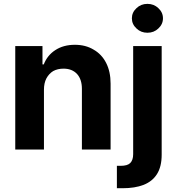

<svg xmlns="http://www.w3.org/2000/svg" viewBox="-20 -789 935 1013"><path d="M211.9 -315.4Q211.9 -236.3 211.9 0Q173.8 0 60.5 0Q60.5 -136.7 60.5 -545.9Q96.7 -545.9 204.1 -545.9Q204.1 -521.5 204.1 -449.2Q206.1 -449.2 210.9 -449.2Q229.5 -497.1 271.5 -524.4Q314.5 -552.7 375 -552.7Q431.6 -552.7 473.6 -527.3Q516.6 -502.9 540 -457Q563.5 -411.1 563.5 -347.7Q563.5 -231.4 563.5 0Q525.4 0 412.1 0Q412.1 -80.1 412.1 -320.3Q412.1 -370.1 386.7 -398.4Q360.4 -426.8 315.4 -426.8Q284.2 -426.8 260.7 -414.1Q238.3 -400.4 224.6 -375Q211.9 -350.6 211.9 -315.4ZM682.6 -545.9Q719.7 -545.9 833 -545.9Q833 -402.3 833 27.3Q833 89.8 808.6 128.9Q784.2 168 737.3 186.5Q691.4 204.1 627 204.1Q619.1 204.1 611.3 204.1Q604.5 204.1 596.7 204.1Q596.7 164.1 596.7 85.9Q602.5 85.9 606.4 85.9Q611.3 85.9 616.2 85.9Q652.3 85.9 667 71.3Q682.6 55.7 682.6 24.4Q682.6 -165 682.6 -545.9ZM757.8 -616.2Q723.6 -616.2 700.2 -638.7Q675.8 -661.1 675.8 -692.4Q675.8 -723.6 700.2 -746.1Q723.6 -768.6 757.8 -768.6Q792 -768.6 815.4 -746.1Q839.8 -723.6 839.8 -692.4Q839.8 -661.1 815.4 -638.7Q792 -616.2 757.8 -616.2Z"/></svg>

Font: DeepSea
Style: Bold
Weight: 700
Designer: Stem
Version: Version 3.019;git-0a5106e0b